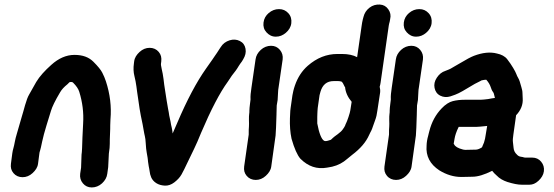

<svg xmlns="http://www.w3.org/2000/svg" viewBox="-20 -744 2433 843"><path d="M342 -141C341 -102 340 -77 338 -65L336 -8L332 19C330 35 334 49 344 61C354 73 367 79 383 79C399 79 415 73 428 61C441 49 449 35 451 19L455 -10L458 -70C461 -88 462 -102 462 -113C462 -124 462 -138 463 -155C464 -172 464 -185 464 -194C464 -203 465 -212 465 -220C470 -276 463 -332 445 -387C441 -400 435 -413 429 -425C423 -437 410 -453 390 -473C370 -493 343 -503 307 -503C271 -503 237 -488 205 -459C177 -434 154 -409 139 -384L108 -329C102 -319 96 -303 90 -282C84 -261 80 -245 76 -233L54 -157C50 -144 47 -132 45 -121C43 -110 41 -101 39 -94C37 -87 35 -79 34 -71L28 -25C26 -9 29 4 39 16C49 28 63 34 79 34C95 34 110 28 123 16C136 4 145 -9 147 -25L153 -71C153 -73 154 -77 156 -83C158 -89 161 -102 165 -122C169 -142 176 -166 184 -193C192 -220 199 -241 204 -258C209 -275 222 -302 244 -339C251 -351 261 -362 276 -374L284 -382C286 -384 289 -384 293 -384C297 -384 299 -383 301 -381C315 -367 324 -354 328 -341C342 -296 348 -250 345 -202C344 -187 343 -167 342 -141Z M637 -534C621 -534 606 -528 593 -516C580 -504 571 -491 569 -474L568 -466C565 -445 566 -427 570 -411C574 -395 577 -379 579 -364C581 -349 583 -332 586 -314C589 -296 591 -280 593 -266C596 -248 600 -226 606 -199L611 -171C613 -161 614 -153 616 -146C618 -139 619 -129 620 -113C621 -97 622 -85 624 -75C626 -65 627 -57 628 -52C629 -47 629 -42 630 -34C631 -26 632 -20 633 -14C634 -8 636 -1 637 8C638 17 640 26 644 35C648 44 655 53 666 60C677 67 689 70 703 71C717 72 732 67 745 57C758 47 769 36 777 22C785 8 793 -9 803 -30C813 -51 823 -71 832 -90C841 -109 852 -133 863 -161C906 -262 945 -337 980 -385L998 -412C1004 -420 1010 -427 1015 -434C1020 -441 1024 -447 1028 -454C1032 -461 1037 -467 1042 -474L1048 -484C1057 -499 1061 -514 1058 -530C1055 -546 1047 -557 1033 -564C1019 -571 1004 -572 988 -567C972 -562 958 -552 949 -537L943 -528C937 -518 930 -508 923 -498C916 -488 910 -478 903 -469L884 -442C843 -384 801 -305 758 -204C749 -184 743 -169 738 -158C737 -167 736 -176 734 -184C732 -192 730 -200 729 -209L723 -237C722 -246 720 -256 718 -266C716 -276 714 -288 712 -301C710 -314 708 -329 705 -346C702 -363 700 -380 698 -397C696 -414 693 -428 690 -441C687 -454 686 -462 687 -466L688 -474C690 -491 687 -504 677 -516C667 -528 653 -534 637 -534Z M1192 -184 1194 -242V-245L1195 -281L1199 -305L1201 -341C1201 -347 1202 -353 1203 -359L1221 -483C1223 -499 1219 -513 1209 -525C1199 -537 1186 -543 1170 -543C1154 -543 1138 -537 1125 -525C1112 -513 1104 -499 1102 -483L1084 -359C1081 -339 1079 -322 1080 -307L1078 -291C1076 -276 1075 -265 1075 -259C1075 -253 1075 -248 1074 -243C1073 -238 1073 -229 1073 -217C1073 -205 1074 -195 1073 -188C1072 -181 1072 -169 1072 -153L1052 -13C1050 3 1053 16 1063 28C1073 40 1087 46 1103 46C1119 46 1134 40 1147 28C1160 16 1169 3 1171 -13L1190 -149ZM1160 -687C1147 -676 1139 -662 1137 -645C1135 -628 1139 -614 1150 -602C1161 -590 1174 -583 1191 -583C1208 -583 1222 -589 1235 -600C1248 -611 1257 -625 1259 -642C1261 -659 1257 -674 1246 -686C1235 -698 1222 -704 1205 -704C1188 -704 1173 -698 1160 -687Z M1482 -507H1462C1414 -507 1371 -490 1331 -455C1306 -433 1287 -404 1275 -369C1269 -352 1266 -337 1264 -326L1256 -270C1255 -262 1254 -254 1254 -246C1254 -238 1253 -232 1253 -225C1252 -193 1254 -163 1260 -135C1272 -93 1285 -63 1299 -47C1333 -13 1372 0 1416 -8C1427 -10 1434 -11 1438 -12C1464 -18 1486 -30 1504 -46C1511 -52 1519 -58 1526 -64C1562 -91 1587 -120 1601 -152C1604 -159 1607 -164 1610 -170C1613 -176 1615 -182 1617 -188C1619 -194 1622 -203 1627 -216C1632 -229 1635 -243 1637 -259L1649 -338C1650 -347 1649 -355 1647 -363C1649 -369 1650 -375 1651 -381L1687 -632C1688 -637 1689 -643 1691 -649L1693 -660C1697 -676 1694 -690 1685 -703C1676 -716 1664 -723 1648 -724C1632 -725 1616 -721 1602 -710C1588 -699 1580 -686 1576 -670L1573 -659C1571 -650 1569 -641 1568 -632L1548 -493C1531 -502 1509 -507 1482 -507ZM1373 -202V-231C1373 -243 1374 -252 1374 -257C1374 -262 1375 -267 1375 -270L1383 -326L1387 -341C1396 -372 1415 -388 1445 -388H1465C1471 -388 1476 -387 1481 -385C1483 -382 1485 -379 1486 -378L1492 -366C1493 -363 1494 -362 1495 -362C1497 -339 1507 -317 1524 -297L1518 -259C1517 -254 1515 -244 1510 -230C1505 -216 1502 -207 1500 -204C1498 -201 1497 -197 1495 -192C1493 -187 1489 -182 1485 -176C1481 -170 1474 -163 1463 -155C1452 -147 1445 -142 1441 -138C1437 -134 1434 -131 1432 -130C1430 -129 1426 -128 1419 -126C1412 -124 1406 -124 1403 -126C1392 -132 1381 -158 1373 -202Z M1808 -184 1810 -242V-245L1811 -281L1815 -305L1817 -341C1817 -347 1818 -353 1819 -359L1837 -483C1839 -499 1835 -513 1825 -525C1815 -537 1802 -543 1786 -543C1770 -543 1754 -537 1741 -525C1728 -513 1720 -499 1718 -483L1700 -359C1697 -339 1695 -322 1696 -307L1694 -291C1692 -276 1691 -265 1691 -259C1691 -253 1691 -248 1690 -243C1689 -238 1689 -229 1689 -217C1689 -205 1690 -195 1689 -188C1688 -181 1688 -169 1688 -153L1668 -13C1666 3 1669 16 1679 28C1689 40 1703 46 1719 46C1735 46 1750 40 1763 28C1776 16 1785 3 1787 -13L1806 -149ZM1776 -687C1763 -676 1755 -662 1753 -645C1751 -628 1755 -614 1766 -602C1777 -590 1790 -583 1807 -583C1824 -583 1838 -589 1851 -600C1864 -611 1873 -625 1875 -642C1877 -659 1873 -674 1862 -686C1851 -698 1838 -704 1821 -704C1804 -704 1789 -698 1776 -687Z M2069 -87 2023 -86C2018 -86 2015 -87 2011 -88C1991 -93 1978 -101 1974 -110C1973 -112 1973 -112 1972 -113L1976 -136C1978 -148 1983 -165 1994 -187H2072C2076 -187 2092 -188 2119 -191L2112 -149C2111 -141 2109 -130 2105 -118C2103 -113 2101 -108 2099 -104C2097 -100 2097 -97 2096 -97C2085 -90 2076 -87 2069 -87ZM2054 32C2078 32 2107 23 2141 6C2146 13 2152 19 2160 26C2173 40 2190 49 2208 55C2234 63 2254 67 2270 67H2305C2318 67 2331 62 2344 50C2357 38 2366 24 2368 8C2370 -8 2366 -22 2356 -34C2346 -46 2333 -52 2317 -52H2292C2286 -52 2282 -52 2280 -53C2278 -54 2273 -55 2266 -56C2259 -57 2253 -61 2249 -66C2241 -73 2236 -83 2235 -94C2234 -105 2233 -114 2232 -121C2231 -128 2232 -139 2234 -153L2246 -238C2267 -260 2277 -285 2275 -312C2275 -319 2274 -326 2274 -335C2274 -344 2272 -352 2269 -362C2266 -372 2264 -380 2262 -386C2260 -392 2258 -397 2255 -402C2252 -407 2249 -413 2247 -419C2245 -425 2240 -434 2233 -446C2226 -458 2217 -471 2207 -484C2197 -497 2181 -505 2162 -509C2132 -517 2098 -513 2061 -499C2048 -494 2027 -483 1999 -466L1973 -451C1962 -444 1954 -440 1951 -439L1936 -433C1920 -428 1908 -418 1898 -403C1888 -388 1885 -373 1888 -358C1891 -343 1899 -331 1913 -324C1927 -317 1942 -316 1958 -321C1974 -326 1986 -331 1994 -335C2002 -339 2017 -347 2038 -360C2059 -373 2074 -381 2081 -384C2088 -387 2092 -390 2094 -391C2102 -393 2110 -394 2115 -394C2125 -383 2131 -372 2134 -363C2137 -354 2140 -346 2144 -341C2148 -336 2149 -331 2150 -326C2151 -321 2152 -317 2153 -314C2148 -313 2143 -313 2139 -312C2135 -311 2129 -310 2123 -309C2117 -308 2111 -308 2105 -307C2099 -306 2088 -306 2073 -306H2021C2001 -306 1984 -304 1968 -300C1952 -296 1935 -285 1919 -268C1893 -241 1875 -208 1865 -168C1863 -162 1862 -155 1860 -148C1858 -141 1856 -133 1855 -126C1854 -119 1853 -112 1853 -105C1849 -59 1868 -23 1909 4C1940 23 1972 33 2006 33Z"/></svg>

Font: AppleStorm
Style: XbdIta
Weight: 800
Foundry: Cannot Into Space Fonts
Version: Version 1.01